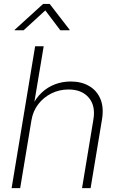

<svg xmlns="http://www.w3.org/2000/svg" viewBox="-20 -965 614 985"><path d="M141.1 -346.7 83.5 0H39.6L160.2 -727.5H204.1L152.3 -417.5H142.6Q164.1 -462.4 194.8 -490.7Q225.6 -519 263.4 -533Q301.3 -546.9 342.3 -546.9Q397.9 -546.9 437.7 -523.4Q477.5 -500 495.4 -456.8Q513.2 -413.6 503.4 -353L444.8 0H400.9L459 -351.1Q471.2 -421.9 435.5 -463.9Q399.9 -505.9 331.5 -505.9Q284.7 -505.9 244.4 -486.1Q204.1 -466.3 176.5 -430.7Q148.9 -395 141.1 -346.7ZM101.1 -809.6H54.7L55.2 -812L201.2 -944.8H234.9L337.4 -812L336.4 -809.6H289.6L212.4 -911.6Z"/></svg>

Font: Inter 18pt ExtraLight
Style: Italic
Weight: 250
Italic angle: -9.3988°
Designer: Rasmus Andersson
Foundry: rsms
Version: Version 4.001;git-66647c0bb